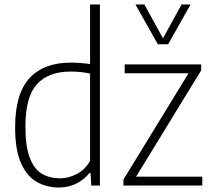

<svg xmlns="http://www.w3.org/2000/svg" viewBox="-20 -828 950 857"><path d="M242 9Q188.5 9 144.2 -16Q100 -41 73.8 -99.8Q47.5 -158.5 47.5 -259.5Q47.5 -409.5 111.5 -479Q175.5 -548.5 295.5 -548.5Q317 -548.5 339.8 -546.8Q362.5 -545 382 -542V-808H426V0H387.5L384 -56.5H380Q358.5 -28.5 323 -9.8Q287.5 9 242 9ZM247 -32Q285.5 -32 322.2 -51Q359 -70 382 -110V-499.5Q343 -508.5 294 -508.5Q196 -508.5 144.8 -452Q93.5 -395.5 93.5 -264Q93.5 -172 113.8 -121.5Q134 -71 168.5 -51.5Q203 -32 247 -32ZM531 0V-26.5L821.5 -501H536.5V-540.5H878V-514L587.5 -39.5H883V0ZM684.5 -630.5 584.5 -808H624.5L707.5 -657L790.5 -808H830.5L730.5 -630.5Z"/></svg>

Font: Encode Sans SemiCondensed SemiCondensed ExtraLight
Style: Regular
Weight: 200
Width: 4
Designer: Multiple Designers
Foundry: Impallari Type
Version: Version 3.000; ttfautohint (v1.8.3) -l 8 -r 50 -G 200 -x 14 